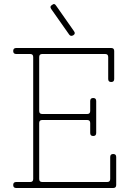

<svg xmlns="http://www.w3.org/2000/svg" viewBox="-20 -940 654 960"><path d="M191 -670Q176 -670 176 -655V-385Q176 -370 191 -370H416Q431 -370 431 -385V-435Q431 -450 446 -450Q461 -450 461 -435V-275Q461 -260 446 -260Q431 -260 431 -275V-325Q431 -340 416 -340H191Q176 -340 176 -325V-45Q176 -30 191 -30H516Q531 -30 531 -45V-155Q531 -170 546 -170Q561 -170 561 -155V-15Q561 0 546 0H61Q46 0 46 -15Q46 -30 61 -30H131Q146 -30 146 -45V-655Q146 -670 131 -670H61Q46 -670 46 -685Q46 -700 61 -700H536Q551 -700 551 -685V-545Q551 -530 536 -530Q521 -530 521 -545V-655Q521 -670 506 -670H191ZM350 -784Q359 -772 347 -764Q334 -756 326 -767L236 -895Q227 -908 240 -915Q252 -926 261 -911Z"/></svg>

Font: Nixie One
Style: Regular
Weight: 400
Designer: Jovanny Lemonad
Foundry: Jovanny Lemonad
Version: Version 1.000 2011 initial release